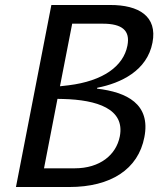

<svg xmlns="http://www.w3.org/2000/svg" viewBox="-20 -750 660 770"><path d="M44 0H258C424 0 534.5 -71 559 -200C585 -333 488.5 -380.5 369 -394.5L370 -398C465 -416.5 570 -466.5 591.5 -579C612 -684.5 537 -730.5 421 -730H186ZM156.5 -75 210.5 -353.5 233.5 -353C368 -349.5 482 -314 460.5 -203C446 -129 381 -75 279.5 -75ZM220.5 -404 269.5 -655H392C469.5 -655 503 -628 491 -567C475 -484 392.5 -425 255.5 -408Z"/></svg>

Font: Monaspace Argon
Style: Italic
Weight: 400
Italic angle: -11°
Designer: Riley Cran & the Lettermatic Team
Foundry: Lettermatic
Version: Version 1.101 (Monaspace Argon)